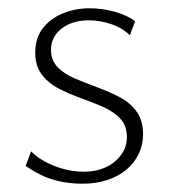

<svg xmlns="http://www.w3.org/2000/svg" viewBox="-20 -437 411 463"><path d="M179 6Q151 6 125 0.5Q99 -5 78 -15.5Q57 -26 42 -37L55 -72Q77 -50 112 -36.5Q147 -23 182 -23Q228 -23 257 -47.5Q286 -72 286 -106Q286 -134 270 -151Q254 -168 229 -179Q204 -190 176 -200Q148 -210 122.5 -223Q97 -236 81 -257Q65 -278 65 -310Q65 -345 83 -368.5Q101 -392 131 -404.5Q161 -417 196 -417Q226 -417 255.5 -409Q285 -401 306 -386L293 -352Q275 -370 247.5 -379Q220 -388 195 -388Q154 -388 128.5 -368Q103 -348 103 -317Q103 -291 119.5 -274.5Q136 -258 161 -247.5Q186 -237 214.5 -226.5Q243 -216 268 -203Q293 -190 309 -168.5Q325 -147 325 -113Q325 -88 314.5 -66Q304 -44 285 -28Q266 -12 239 -3Q212 6 179 6Z"/></svg>

Font: Ysabeau ExtraLight
Style: Regular
Weight: 250
Designer: Christian Thalmann (Catharsis Fonts)
Version: Version 2.002